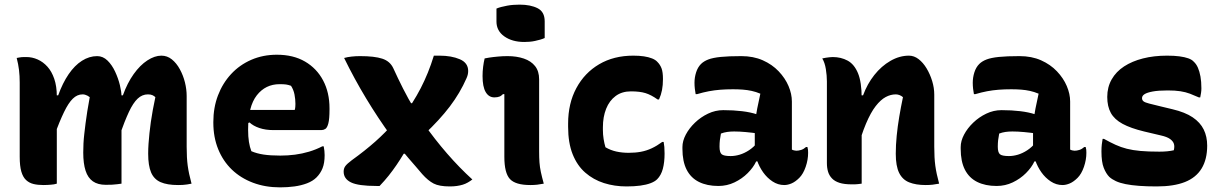

<svg xmlns="http://www.w3.org/2000/svg" viewBox="-20 -792 5270 828"><path d="M806 0Q796 2 786.5 3.5Q777 5 768 5.5Q759 6 748 6Q701 6 672.5 -6.5Q644 -19 631.5 -48.5Q619 -78 619 -129Q619 -150 620.5 -172Q622 -194 624.5 -217.5Q627 -241 630.5 -266Q634 -291 639 -318Q644 -345 650 -373Q645 -378 637.5 -381.5Q630 -385 618 -385Q593 -385 573.5 -366.5Q554 -348 536 -309.5Q518 -271 496 -209V-381H510Q529 -434 556.5 -472.5Q584 -511 615.5 -531.5Q647 -552 676 -552Q701 -552 721 -536Q741 -520 755.5 -493.5Q770 -467 777.5 -437Q785 -407 785 -378Q785 -351 785 -323.5Q785 -296 785 -268.5Q785 -241 785 -213.5Q785 -186 785 -159Q785 -111 789.5 -77.5Q794 -44 806 0ZM504 0Q496 1 485.5 2.5Q475 4 463 4.5Q451 5 436 5Q402 5 380.5 -10Q359 -25 349 -56Q339 -87 339 -134Q339 -154 340 -173.5Q341 -193 343.5 -214.5Q346 -236 349 -260.5Q352 -285 356.5 -312.5Q361 -340 367 -373Q362 -377 357 -379.5Q352 -382 347 -383.5Q342 -385 336 -385Q313 -385 294 -366.5Q275 -348 256 -308.5Q237 -269 213 -205V-381H231Q250 -434 276 -472Q302 -510 333.5 -530Q365 -550 399 -550Q424 -550 443.5 -531Q463 -512 476.5 -483Q490 -454 497 -425Q504 -396 504 -376Q504 -329 504 -282.5Q504 -236 504 -189.5Q504 -143 504 -95.5Q504 -48 504 0ZM225 0Q219 2 212.5 3Q206 4 199.5 4.5Q193 5 185 5.5Q177 6 167 6Q143 6 124.5 1.5Q106 -3 92.5 -15.5Q79 -28 72 -52Q65 -76 65 -116Q65 -169 65 -222.5Q65 -276 65 -329.5Q65 -383 65 -436Q65 -465 62 -490Q59 -515 52 -542Q57 -543 62.5 -544Q68 -545 73 -545.5Q78 -546 83.5 -546Q89 -546 94 -546Q119 -546 142.5 -535.5Q166 -525 184.5 -504.5Q203 -484 214 -452Q225 -420 225 -377Q225 -315 225 -252Q225 -189 225 -126Q225 -63 225 0Z M1174 -556Q1245 -556 1295.5 -526.5Q1346 -497 1373.5 -445Q1401 -393 1401 -325V-320Q1401 -279 1396 -260Q1391 -241 1383 -236Q1375 -231 1366 -231H1158Q1125 -231 1098.5 -240Q1072 -249 1056 -264L1034 -254L1040 -318H1251Q1253 -324 1253.5 -331.5Q1254 -339 1254 -344Q1254 -364 1250 -384.5Q1246 -405 1235 -422Q1224 -426 1214.5 -427.5Q1205 -429 1186 -429Q1125 -429 1087.5 -381Q1050 -333 1050 -234V-231Q1050 -203 1053.5 -180.5Q1057 -158 1064 -140Q1087 -130 1116.5 -125.5Q1146 -121 1189 -121Q1221 -121 1252 -125Q1283 -129 1313 -138Q1343 -147 1370 -161H1376Q1378 -151 1379 -141.5Q1380 -132 1380 -123Q1380 -89 1371 -66.5Q1362 -44 1345 -27Q1329 -11 1304 -1.5Q1279 8 1249.5 12Q1220 16 1188 16Q1124 16 1071 -4Q1018 -24 980 -60.5Q942 -97 921 -148.5Q900 -200 900 -263V-266Q900 -328 920 -380.5Q940 -433 976.5 -472.5Q1013 -512 1063.5 -534Q1114 -556 1174 -556Z M1464 -542Q1478 -546 1496 -548Q1514 -550 1533 -550Q1595 -550 1628.5 -539Q1662 -528 1676 -498Q1696 -454 1718.5 -409.5Q1741 -365 1766 -324L1808 -258Q1855 -191 1908 -130Q1961 -69 2017 -18Q2008 -11 1997.5 -5Q1987 1 1975.5 4.5Q1964 8 1950 10Q1936 12 1920 12Q1874 12 1850 -0.5Q1826 -13 1801 -41Q1787 -58 1772 -75Q1757 -92 1742.5 -109Q1728 -126 1714 -143L1668 -203Q1610 -283 1559 -367.5Q1508 -452 1464 -542ZM1679 -263 1768 -129H1721Q1706 -104 1690 -80.5Q1674 -57 1656.5 -35Q1639 -13 1617 10H1604Q1525 10 1493.5 -5.5Q1462 -21 1462 -52Q1462 -66 1469.5 -76Q1477 -86 1497 -101Q1554 -142 1598.5 -181.5Q1643 -221 1679 -263ZM1875 -552Q1927 -552 1963 -536.5Q1999 -521 1999 -486Q1999 -479 1997.5 -471.5Q1996 -464 1992 -455Q1964 -391 1920 -333Q1876 -275 1809 -212L1726 -347H1757Q1778 -380 1794.5 -412Q1811 -444 1825 -478.5Q1839 -513 1851 -552Z M2155 -116Q2155 -139 2155 -165Q2155 -191 2155 -218.5Q2155 -246 2155 -274.5Q2155 -303 2155 -331Q2155 -359 2155 -386H2149Q2146 -383 2142 -380Q2138 -377 2134 -375.5Q2130 -374 2124.5 -373Q2119 -372 2112 -372Q2088 -372 2074.5 -395Q2061 -418 2061 -464Q2061 -484 2063.5 -504Q2066 -524 2070 -540Q2080 -542 2089 -543.5Q2098 -545 2107.5 -546Q2117 -547 2127 -548Q2137 -549 2147.5 -549.5Q2158 -550 2169 -550Q2208 -550 2239 -539.5Q2270 -529 2287.5 -507Q2305 -485 2305 -450Q2305 -413 2305 -373Q2305 -333 2305 -292.5Q2305 -252 2305 -213Q2305 -174 2305 -139Q2305 -112 2306.5 -91.5Q2308 -71 2312.5 -50Q2317 -29 2325 0Q2310 3 2296.5 4.5Q2283 6 2267 6Q2203 6 2179 -20Q2155 -46 2155 -116ZM2121 -755Q2130 -759 2142 -762Q2154 -765 2167 -767.5Q2180 -770 2194 -771Q2208 -772 2221 -772Q2268 -772 2298.5 -756.5Q2329 -741 2329 -700V-628Q2320 -624 2309.5 -621Q2299 -618 2287.5 -615.5Q2276 -613 2264.5 -612Q2253 -611 2241 -611Q2189 -611 2155 -635Q2121 -659 2121 -699Z M2711 -552Q2737 -552 2757 -549Q2777 -546 2792 -540Q2807 -534 2815 -525Q2827 -513 2833 -497Q2839 -481 2839 -451Q2839 -425 2835 -404Q2831 -383 2822 -363H2816Q2788 -383 2763.5 -390.5Q2739 -398 2701 -398Q2662 -398 2635 -378Q2608 -358 2594 -323Q2580 -288 2580 -243V-232Q2580 -212 2583 -193Q2586 -174 2591 -157Q2613 -144 2638 -138.5Q2663 -133 2691 -133Q2720 -133 2744 -137.5Q2768 -142 2790.5 -152.5Q2813 -163 2836 -180H2842Q2844 -169 2845 -158Q2846 -147 2846 -130Q2846 -92 2838.5 -64Q2831 -36 2814 -19Q2804 -9 2785.5 -2Q2767 5 2741 8.5Q2715 12 2682 12Q2630 12 2584.5 -2.5Q2539 -17 2504 -47.5Q2469 -78 2449.5 -127Q2430 -176 2430 -245V-259Q2430 -346 2465.5 -412Q2501 -478 2564 -515Q2627 -552 2711 -552Z M3395 -354Q3395 -334 3395 -313.5Q3395 -293 3395 -273Q3395 -253 3395 -233Q3395 -213 3395 -193Q3395 -181 3395 -169.5Q3395 -158 3395 -147Q3398 -145 3404 -143.5Q3410 -142 3414 -142Q3424 -142 3435 -145.5Q3446 -149 3456 -158H3462Q3464 -151 3464.5 -146Q3465 -141 3465 -133Q3465 -103 3454.5 -72.5Q3444 -42 3427 -25Q3410 -8 3393.5 -1Q3377 6 3362 6Q3335 6 3311.5 -9.5Q3288 -25 3271 -49Q3254 -73 3244.5 -101Q3235 -129 3235 -153Q3235 -173 3235 -192Q3235 -211 3235 -230Q3235 -249 3237.5 -272Q3240 -295 3245.5 -324Q3251 -353 3259 -388Q3240 -396 3221.5 -400Q3203 -404 3183.5 -405.5Q3164 -407 3141 -407Q3111 -407 3086 -405Q3061 -403 3037 -398.5Q3013 -394 2986 -386H2980Q2978 -396 2976.5 -409Q2975 -422 2975 -435Q2975 -458 2982 -480Q2989 -502 3003 -516Q3015 -528 3034.5 -535.5Q3054 -543 3088 -546.5Q3122 -550 3177 -550Q3229 -550 3269.5 -532Q3310 -514 3338 -484.5Q3366 -455 3380.5 -421Q3395 -387 3395 -354ZM3083 -159Q3083 -135 3092 -127Q3101 -119 3131 -119Q3150 -119 3170 -125Q3190 -131 3210 -144Q3230 -157 3247 -178L3256 -96H3241Q3229 -70 3204.5 -45.5Q3180 -21 3147.5 -5.5Q3115 10 3078 10Q3029 10 2994 -7.5Q2959 -25 2941 -60.5Q2923 -96 2923 -150V-158Q2923 -184 2937.5 -211.5Q2952 -239 2977 -263Q3002 -287 3033.5 -302Q3065 -317 3099 -317Q3143 -317 3180 -312.5Q3217 -308 3244 -299Q3271 -290 3283 -278Q3289 -272 3294.5 -262.5Q3300 -253 3303.5 -239Q3307 -225 3307 -205Q3280 -212 3251.5 -216Q3223 -220 3196 -222.5Q3169 -225 3146 -225Q3130 -225 3116 -223Q3102 -221 3089 -216Q3086 -201 3084.5 -188Q3083 -175 3083 -161Z M4030 0Q4015 3 4001.5 4.5Q3988 6 3972 6Q3930 6 3901 -5.5Q3872 -17 3857.5 -46.5Q3843 -76 3843 -129Q3843 -166 3847 -206.5Q3851 -247 3858 -288.5Q3865 -330 3874 -373Q3867 -379 3859 -382Q3851 -385 3843 -385Q3821 -385 3799.5 -373.5Q3778 -362 3756.5 -334.5Q3735 -307 3714.5 -258.5Q3694 -210 3674 -136V-381H3702Q3720 -430 3750.5 -468.5Q3781 -507 3820 -529.5Q3859 -552 3900 -552Q3922 -552 3941.5 -537Q3961 -522 3976 -497Q3991 -472 4000 -442.5Q4009 -413 4009 -384Q4009 -347 4009 -309.5Q4009 -272 4009 -234.5Q4009 -197 4009 -159Q4009 -111 4013.5 -77.5Q4018 -44 4030 0ZM3696 0Q3687 1 3680 2Q3673 3 3666.5 3Q3660 3 3652 3Q3621 3 3600.5 -3.5Q3580 -10 3568 -22.5Q3556 -35 3551 -51.5Q3546 -68 3546 -89Q3546 -139 3546 -184.5Q3546 -230 3546 -273Q3546 -316 3546 -357.5Q3546 -399 3546 -441Q3546 -466 3541.5 -494Q3537 -522 3526 -540Q3534 -542 3541.5 -543Q3549 -544 3556.5 -545Q3564 -546 3571 -546Q3607 -546 3635.5 -530.5Q3664 -515 3680 -476.5Q3696 -438 3696 -369Q3696 -305 3696 -240Q3696 -175 3696 -113.5Q3696 -52 3696 0Z M4595 -354Q4595 -334 4595 -313.5Q4595 -293 4595 -273Q4595 -253 4595 -233Q4595 -213 4595 -193Q4595 -181 4595 -169.5Q4595 -158 4595 -147Q4598 -145 4604 -143.5Q4610 -142 4614 -142Q4624 -142 4635 -145.5Q4646 -149 4656 -158H4662Q4664 -151 4664.5 -146Q4665 -141 4665 -133Q4665 -103 4654.5 -72.5Q4644 -42 4627 -25Q4610 -8 4593.5 -1Q4577 6 4562 6Q4535 6 4511.5 -9.5Q4488 -25 4471 -49Q4454 -73 4444.5 -101Q4435 -129 4435 -153Q4435 -173 4435 -192Q4435 -211 4435 -230Q4435 -249 4437.5 -272Q4440 -295 4445.5 -324Q4451 -353 4459 -388Q4440 -396 4421.5 -400Q4403 -404 4383.5 -405.5Q4364 -407 4341 -407Q4311 -407 4286 -405Q4261 -403 4237 -398.5Q4213 -394 4186 -386H4180Q4178 -396 4176.5 -409Q4175 -422 4175 -435Q4175 -458 4182 -480Q4189 -502 4203 -516Q4215 -528 4234.5 -535.5Q4254 -543 4288 -546.5Q4322 -550 4377 -550Q4429 -550 4469.5 -532Q4510 -514 4538 -484.5Q4566 -455 4580.5 -421Q4595 -387 4595 -354ZM4283 -159Q4283 -135 4292 -127Q4301 -119 4331 -119Q4350 -119 4370 -125Q4390 -131 4410 -144Q4430 -157 4447 -178L4456 -96H4441Q4429 -70 4404.5 -45.5Q4380 -21 4347.5 -5.5Q4315 10 4278 10Q4229 10 4194 -7.5Q4159 -25 4141 -60.5Q4123 -96 4123 -150V-158Q4123 -184 4137.5 -211.5Q4152 -239 4177 -263Q4202 -287 4233.5 -302Q4265 -317 4299 -317Q4343 -317 4380 -312.5Q4417 -308 4444 -299Q4471 -290 4483 -278Q4489 -272 4494.5 -262.5Q4500 -253 4503.5 -239Q4507 -225 4507 -205Q4480 -212 4451.5 -216Q4423 -220 4396 -222.5Q4369 -225 4346 -225Q4330 -225 4316 -223Q4302 -221 4289 -216Q4286 -201 4284.5 -188Q4283 -175 4283 -161Z M4980 -138Q4998 -138 5013.5 -139.5Q5029 -141 5042 -144Q5046 -160 5042.5 -171.5Q5039 -183 5026 -192.5Q5013 -202 4986 -208L4914 -225Q4856 -239 4821 -258Q4786 -277 4770.5 -305Q4755 -333 4755 -374Q4755 -416 4774 -449.5Q4793 -483 4827.5 -505.5Q4862 -528 4909 -540Q4956 -552 5013 -552Q5044 -552 5066.5 -549Q5089 -546 5104.5 -540.5Q5120 -535 5128 -526Q5139 -516 5146 -500Q5153 -484 5157 -462Q5161 -440 5161 -411Q5161 -401 5159.5 -391.5Q5158 -382 5156 -372H5150Q5130 -381 5111.5 -388Q5093 -395 5070.5 -398.5Q5048 -402 5016 -402Q4976 -402 4951.5 -397.5Q4927 -393 4916 -386Q4905 -379 4905 -369Q4905 -360 4911.5 -355Q4918 -350 4935.5 -345.5Q4953 -341 4986 -333L5036 -321Q5091 -308 5123.5 -286Q5156 -264 5171 -233.5Q5186 -203 5186 -164Q5186 -105 5162 -65.5Q5138 -26 5090 -7Q5042 12 4968 12Q4926 12 4892.5 9.5Q4859 7 4834 2Q4809 -3 4792 -11Q4775 -19 4764 -29Q4750 -43 4740 -68Q4730 -93 4730 -139Q4730 -156 4731.5 -169Q4733 -182 4735 -193H4741Q4768 -178 4791 -167.5Q4814 -157 4839.5 -150.5Q4865 -144 4898.5 -141Q4932 -138 4980 -138Z"/></svg>

Font: Recursive Casual ExtraBold
Style: Regular
Weight: 800
Version: Version 1.047